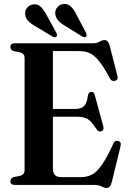

<svg xmlns="http://www.w3.org/2000/svg" viewBox="-20 -914 634 949"><path d="M31.5 -681.5Q31.5 -700 53 -700H437.5Q459 -700 472.2 -708Q485.5 -716 497 -716Q515 -716 522.5 -687L560.5 -539Q565.5 -519 548 -514.5Q530 -510.5 522 -529Q492.5 -584 469.2 -612.5Q446 -641 423.2 -651.2Q400.5 -661.5 371.5 -661.5H241.5V-375.5H352Q381.5 -375.5 395.8 -389.8Q410 -404 414.5 -442Q418.5 -459.5 431 -460Q444.5 -461 448.5 -443.5L490.5 -290Q495 -269.5 481 -265Q467 -260.5 457.5 -275Q434 -312 414.8 -324.5Q395.5 -337 361.5 -337H241.5V-81Q241.5 -38.5 282 -38.5H380.5Q410 -38.5 434.2 -51Q458.5 -63.5 483.2 -98.8Q508 -134 539.5 -202.5Q546.5 -221 563.5 -217.5Q581.5 -213.5 575.5 -190L532.5 -14Q525 15 506.5 15Q495.5 15 481.5 7.5Q467.5 0 443.5 0H53Q31.5 0 31.5 -18.5Q31.5 -32.5 47 -38.5L80 -45Q101.5 -51.5 101.5 -70.5V-629.5Q101.5 -648.5 80 -655L47 -661.5Q31.5 -667.5 31.5 -681.5ZM359 -839.5 405 -752.5Q411 -739.5 405.5 -733Q398.5 -726 387 -733.5L303.5 -785Q282.5 -797 269 -811.2Q255.5 -825.5 253 -845.5Q251.5 -863.5 263 -877.8Q274.5 -892 293.5 -894Q315 -896.5 330.5 -881.5Q346 -866.5 359 -839.5ZM210.5 -839.5 258 -753Q264.5 -740 259.5 -733.5Q252.5 -726.5 240.5 -733L156.5 -783Q135 -795 121 -808.5Q107 -822 104.5 -842Q102 -860 113.2 -874.8Q124.5 -889.5 143.5 -892Q165 -895.5 180.8 -880.8Q196.5 -866 210.5 -839.5Z"/></svg>

Font: Fraunces 144pt S050 SemiBold
Style: Regular
Weight: 600
Version: Version 1.000; ttfautohint (v1.8.3)